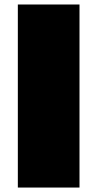

<svg xmlns="http://www.w3.org/2000/svg" viewBox="-20 -842 436 862"><path d="M336.9 0H60.1V-821.8H336.9Z"/></svg>

Font: Fz Rammetto One
Style: Regular
Weight: 400
Designer: Vernon Adams
Foundry: Vernon Adams
Version: Vit hóa bi c Thuy @ FontZin.Com